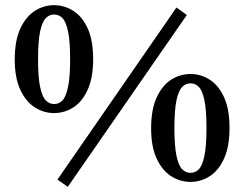

<svg xmlns="http://www.w3.org/2000/svg" viewBox="-20 -694 945 742"><path d="M189 -257Q149 -257 114.5 -279Q80 -301 58.5 -347Q37 -393 37 -464Q37 -537 58.5 -583.5Q80 -630 114.5 -652Q149 -674 189 -674Q229 -674 263.5 -652Q298 -630 319 -584Q340 -538 340 -465Q340 -394 319 -347.5Q298 -301 263.5 -279Q229 -257 189 -257ZM189 -292Q208 -292 221.5 -306Q235 -320 243 -358Q251 -396 251 -465Q251 -535 243 -572.5Q235 -610 221.5 -624Q208 -638 189 -638Q171 -638 157 -624Q143 -610 135 -572.5Q127 -535 127 -465Q127 -396 135 -358Q143 -320 157 -306Q171 -292 189 -292ZM242 28 202 0 662 -665 702 -636ZM716 9Q676 9 641.5 -13Q607 -35 585.5 -81Q564 -127 564 -198Q564 -271 585.5 -317.5Q607 -364 641.5 -386Q676 -408 716 -408Q756 -408 790.5 -386Q825 -364 846 -318Q867 -272 867 -199Q867 -128 846 -81.5Q825 -35 790.5 -13Q756 9 716 9ZM716 -26Q735 -26 748.5 -40Q762 -54 770 -92Q778 -130 778 -199Q778 -269 770 -306.5Q762 -344 748.5 -358Q735 -372 716 -372Q698 -372 684 -358Q670 -344 662 -306.5Q654 -269 654 -199Q654 -130 662 -92Q670 -54 684 -40Q698 -26 716 -26Z"/></svg>

Font: Source Serif 4 18pt SemiBold
Style: Regular
Weight: 600
Designer: Frank Grießhammer
Foundry: Adobe Systems Incorporated
Version: Version 4.004;hotconv 1.0.116;makeotfexe 2.5.65601